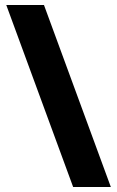

<svg xmlns="http://www.w3.org/2000/svg" viewBox="-20 -739 466 764"><path d="M155 -719 421 5H271L5 -719Z"/></svg>

Font: Noto Sans Cham ExtraBold
Style: Regular
Weight: 800
Version: Version 2.002